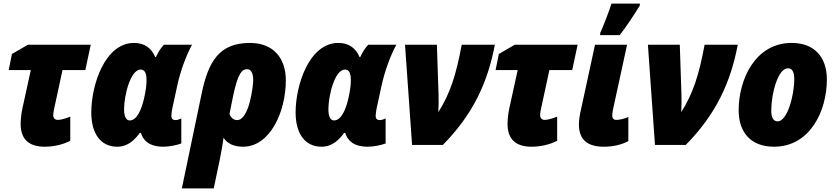

<svg xmlns="http://www.w3.org/2000/svg" viewBox="-20 -800 4613 1060"><path d="M227 10C276 10 329 -2 368 -23V-156C343 -146 317 -138 299 -138C285 -138 274 -147 274 -164C274 -176 277 -189 279 -200L325 -413H451L481 -553H134L46 -502L28 -413H150L104 -203C98 -175 94 -141 94 -116C94 -28 143 10 227 10Z M627 10C687 10 723 -28 752 -66H758C770 -27 801 10 883 10C915 10 957 1 981 -8V-146C971 -141 958 -137 950 -137C935 -137 926 -143 926 -161C926 -172 929 -190 932 -205L959 -329C975 -403 1005 -488 1040 -553H885C868 -536 852 -510 841 -485H837C817 -533 779 -563 720 -563C559 -563 484 -331 484 -179C484 -61 537 10 627 10ZM696 -135C677 -135 665 -156 665 -197C665 -270 699 -416 757 -416C777 -416 789 -399 789 -359C789 -333 786 -303 775 -255C762 -199 737 -135 696 -135Z M984 240H1160L1193 83C1201 42 1210 -4 1214 -40C1233 -9 1269 10 1322 10C1470 10 1558 -181 1558 -357C1558 -478 1490 -563 1360 -563C1191 -563 1130 -462 1093 -282ZM1289 -137C1269 -137 1254 -151 1247 -171L1268 -275C1294 -395 1315 -418 1345 -418C1365 -418 1378 -397 1378 -358C1378 -326 1356 -137 1289 -137Z M1755 10C1815 10 1851 -28 1880 -66H1886C1898 -27 1929 10 2011 10C2043 10 2085 1 2109 -8V-146C2099 -141 2086 -137 2078 -137C2063 -137 2054 -143 2054 -161C2054 -172 2057 -190 2060 -205L2087 -329C2103 -403 2133 -488 2168 -553H2013C1996 -536 1980 -510 1969 -485H1965C1945 -533 1907 -563 1848 -563C1687 -563 1612 -331 1612 -179C1612 -61 1665 10 1755 10ZM1824 -135C1805 -135 1793 -156 1793 -197C1793 -270 1827 -416 1885 -416C1905 -416 1917 -399 1917 -359C1917 -333 1914 -303 1903 -255C1890 -199 1865 -135 1824 -135Z M2255 0H2425C2592 -169 2673 -346 2712 -553H2529C2498 -386 2465 -283 2400 -181C2402 -215 2402 -248 2401 -283L2392 -553H2216Z M2915 10C2964 10 3017 -2 3056 -23V-156C3031 -146 3005 -138 2987 -138C2973 -138 2962 -147 2962 -164C2962 -176 2965 -189 2967 -200L3013 -413H3139L3169 -553H2822L2734 -502L2716 -413H2838L2792 -203C2786 -175 2782 -141 2782 -116C2782 -28 2831 10 2915 10Z M3293 -606H3401C3442 -658 3481 -719 3512 -769L3513 -780H3356C3344 -742 3311 -655 3294 -619ZM3314 10C3362 10 3410 0 3449 -21V-154C3426 -144 3400 -138 3382 -138C3368 -138 3360 -148 3360 -161C3360 -172 3362 -181 3364 -194L3442 -553H3265L3187 -193C3181 -168 3176 -136 3176 -114C3176 -26 3226 10 3314 10Z M3596 0H3766C3933 -169 4014 -346 4053 -553H3870C3839 -386 3806 -283 3741 -181C3743 -215 3743 -248 3742 -283L3733 -553H3557Z M4253 10C4453 10 4545 -189 4545 -361C4545 -487 4474 -563 4351 -563C4148 -563 4058 -359 4058 -192C4058 -65 4129 10 4253 10ZM4273 -130C4250 -130 4238 -151 4238 -189C4238 -284 4275 -423 4330 -423C4353 -423 4365 -404 4365 -364C4365 -271 4326 -130 4273 -130Z"/></svg>

Font: Noto Sans UI SemiCondensed Black
Style: Italic
Weight: 900
Width: 4
Italic angle: -372°
Designer: Monotype Design Team
Foundry: Monotype Imaging Inc.
Version: Version 1.901